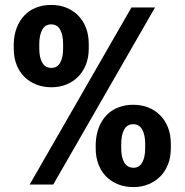

<svg xmlns="http://www.w3.org/2000/svg" viewBox="-20 -741 741 771"><path d="M466.8 -163.6V-145.5Q466.8 -108.9 479.2 -88.1Q491.7 -67.4 516.1 -67.4Q539.1 -67.4 551 -88.4Q563 -109.4 563 -145.5V-163.6Q563 -199.2 551 -220.7Q539.1 -242.2 515.1 -242.2Q490.2 -242.2 478.5 -220.5Q466.8 -198.7 466.8 -163.6ZM364.3 -145.5V-163.6Q365.7 -200.7 377.2 -229.7Q388.7 -258.8 408.4 -279.1Q428.2 -299.3 455.6 -309.8Q482.9 -320.3 515.1 -320.3Q548.3 -320.3 576.2 -309.1Q604 -297.9 624 -277.3Q644 -256.8 655 -228Q666 -199.2 666 -163.6V-145.5Q666 -109.4 654.5 -80.6Q643.1 -51.8 622.8 -31.7Q602.5 -11.7 575.2 -0.7Q547.9 10.3 516.1 10.3Q482.4 10.3 454.6 -0.7Q426.8 -11.7 406.7 -31.7Q386.7 -51.8 375.5 -80.6Q364.3 -109.4 364.3 -145.5ZM602.5 -710.9 193.8 0H99.1L507.8 -710.9ZM137.7 -564.5V-546.4Q137.7 -509.8 149.9 -489Q162.1 -468.3 186.5 -468.3Q210 -468.3 221.7 -489.3Q233.4 -510.3 233.4 -546.4V-564.5Q233.4 -600.1 221.7 -621.6Q210 -643.1 185.5 -643.1Q161.1 -643.1 149.4 -621.3Q137.7 -599.6 137.7 -564.5ZM35.2 -546.4V-564.5Q36.1 -601.6 47.6 -630.6Q59.1 -659.7 78.9 -679.9Q98.6 -700.2 126 -710.7Q153.3 -721.2 185.5 -721.2Q219.2 -721.2 246.8 -710Q274.4 -698.7 294.4 -678.2Q314.5 -657.7 325.4 -628.9Q336.4 -600.1 336.4 -564.5V-546.4Q336.4 -510.3 325 -481.4Q313.5 -452.6 293.5 -432.6Q273.4 -412.6 246.1 -401.6Q218.8 -390.6 186.5 -390.6Q153.3 -390.6 125.5 -401.6Q97.7 -412.6 77.6 -432.6Q57.6 -452.6 46.4 -481.4Q35.2 -510.3 35.2 -546.4Z"/></svg>

Font: Ufes Sans
Style: Bold
Weight: 700
Designer: Ricardo Esteves & Filipe Motta
Foundry: ProDesignUfes - Ricardo Esteves, Filipe Motta (This is a derivative work, based on Roboto family, by Christian Robertson
Version: Version 2.0